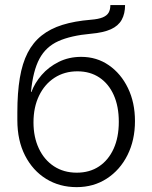

<svg xmlns="http://www.w3.org/2000/svg" viewBox="-20 -748 617 778"><path d="M290.5 10.3Q221.2 10.3 167 -23.2Q112.8 -56.6 81.5 -117.7Q50.3 -178.7 50.3 -261.2V-293Q50.3 -372.1 60.3 -431.9Q70.3 -491.7 92 -533.9Q113.8 -576.2 148.7 -604Q183.6 -631.8 232.9 -647.2Q282.2 -662.6 348.1 -668Q378.9 -670.4 396 -677.5Q413.1 -684.6 420.2 -696.8Q427.2 -709 427.2 -727.5H486.8Q486.8 -692.4 473.1 -667.7Q459.5 -643.1 429.2 -629.4Q398.9 -615.7 348.6 -611.3Q267.1 -604 216.6 -581.3Q166 -558.6 139.9 -510Q113.8 -461.4 105.5 -375.5H107.4Q120.6 -411.6 148.7 -444.1Q176.8 -476.6 217.8 -497.1Q258.8 -517.6 309.1 -517.6Q372.1 -517.6 421.1 -483.6Q470.2 -449.7 498.5 -391.1Q526.9 -332.5 526.9 -257.3Q526.9 -180.2 496.6 -119.6Q466.3 -59.1 412.8 -24.4Q359.4 10.3 290.5 10.3ZM291 -48.3Q343.3 -48.3 381.3 -73.7Q419.4 -99.1 440.4 -145.3Q461.4 -191.4 461.4 -254.4Q461.4 -316.9 440.9 -362.8Q420.4 -408.7 382.8 -433.8Q345.2 -459 293.5 -459Q241.2 -459 200.9 -432.9Q160.6 -406.7 138.2 -360.1Q115.7 -313.5 115.7 -252Q115.7 -192.4 137.5 -146.2Q159.2 -100.1 198.7 -74.2Q238.3 -48.3 291 -48.3Z"/></svg>

Font: Inter 18pt Light
Style: Regular
Weight: 300
Designer: Rasmus Andersson
Foundry: rsms
Version: Version 4.001;git-66647c0bb